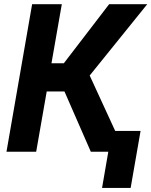

<svg xmlns="http://www.w3.org/2000/svg" viewBox="-20 -731 729 925"><path d="M290.5 -290.5H205.1L154.3 0H11.2L134.8 -710.9H277.8L228 -426.3H287.6L505.9 -710.9H689.5L412.1 -367.2L581.1 0H417.5ZM609.4 174.3H471.7L519 -100.1H657.2Z"/></svg>

Font: RobotoInd
Style: Bold Italic
Weight: 700
Italic angle: -12°
Designer: Google
Version: Version 2.001150; 2014